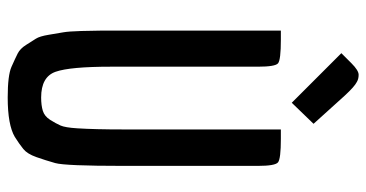

<svg xmlns="http://www.w3.org/2000/svg" viewBox="-252 -716 974 511"><g transform="rotate(90 235.5 -460.0)"><path d="M324 -300V-720H349Q402 -720 411.5 -712.5Q421 -705 421 -659V-300Q421 -146 413.5 -119.5Q406 -93 397.5 -69Q389 -45 376 -34.5Q363 -24 344 -12Q312 7 239 7Q180 7 157.5 -3Q135 -13 122 -19.5Q109 -26 99 -42Q89 -58 82.5 -68Q76 -78 72 -102.5Q68 -127 65.5 -141Q63 -155 62 -188.5Q61 -222 61 -240V-720H85Q139 -720 148 -712.5Q157 -705 157 -659V-268Q157 -159 170.5 -120.5Q184 -82 239 -82Q260 -82 274.5 -86.5Q289 -91 298.5 -106Q308 -121 313.5 -133.5Q319 -146 321 -178Q324 -225 324 -300ZM148 -908Q167 -927 178.5 -927Q190 -927 198 -922Q210 -916 234 -890L309 -807L253 -749L121 -881Z"/></g></svg>

Font: Economica
Style: Bold
Weight: 700
Designer: Vicente Lamonaca
Foundry: Vicente Lamonaca
Version: Version 1.100